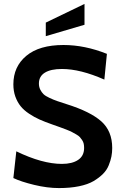

<svg xmlns="http://www.w3.org/2000/svg" viewBox="-20 -943 620 977"><path d="M410 -817 213 -759V-828L410 -923ZM280 14Q221 14 153.8 -2.2Q86.5 -18.5 48 -37L63 -173Q195 -109 295 -109Q347.5 -109 377.8 -129.5Q408 -150 408 -190Q408 -202 406 -211.5Q404 -221 398 -230Q392 -239 386.5 -245.2Q381 -251.5 368 -259Q355 -266.5 346 -271.2Q337 -276 317.2 -283.8Q297.5 -291.5 284.5 -296Q271.5 -300.5 245 -310Q208 -323 181 -335Q154 -347 127.5 -364.8Q101 -382.5 84.8 -402.8Q68.5 -423 58.2 -451.2Q48 -479.5 48 -514Q48 -604 114 -659Q180 -714 303 -714Q411.5 -714 524 -669L511 -538Q389 -592 295 -592Q238.5 -592 208.2 -573.2Q178 -554.5 178 -518Q178 -500.5 185 -486.8Q192 -473 201.5 -463.8Q211 -454.5 232 -444.8Q253 -435 269.8 -429.2Q286.5 -423.5 319 -413Q440 -375 495.5 -325.5Q551 -276 551 -190Q551 -167.5 547 -146.8Q543 -126 533.2 -101.8Q523.5 -77.5 503.8 -57.8Q484 -38 455.5 -21.2Q427 -4.5 382 4.8Q337 14 280 14Z"/></svg>

Font: Cabin
Style: Bold
Weight: 700
Designer: Pablo Impallari
Foundry: Pablo Impallari. http://www.impallari.com Igino Marini. http://www.ikern.com
Version: Version 3.001;hotconv 1.0.109;makeotfexe 2.5.65596